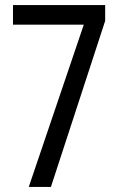

<svg xmlns="http://www.w3.org/2000/svg" viewBox="-20 -734 469 754"><path d="M93 0 309 -637H31V-714H393V-652L180 0Z"/></svg>

Font: Noto Sans Tamil ExtraCondensed
Style: Regular
Weight: 400
Width: 2
Designer: Jelle Bosma - Monotype Design Team
Foundry: Monotype Imaging Inc.
Version: Version 2.004; ttfautohint (v1.8.4.7-5d5b)